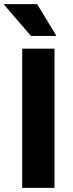

<svg xmlns="http://www.w3.org/2000/svg" viewBox="-36 -911 356 931"><path d="M71.7 0V-675H228.3V0ZM114.2 -736.7 -15.8 -887.5V-890.8H144.2L235.8 -740V-736.7Z"/></svg>

Font: Funnel Display ExtraBold
Style: Regular
Weight: 800
Designer: NORD ID, Kristian Moeller
Foundry: Dicotype
Version: Version 1.000